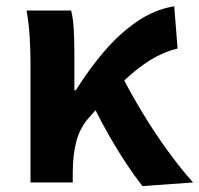

<svg xmlns="http://www.w3.org/2000/svg" viewBox="-20 -594 649 625"><path d="M79.3 0V-392.9Q79.3 -426.4 76.7 -471.8Q74.1 -517.1 66.4 -559.8H211.6Q218.1 -534 220.1 -498.1Q222.1 -462.3 222.1 -423V-300.2H226.9Q269.3 -368.2 318.8 -426.2Q368.3 -484.3 425.9 -523.8Q483.4 -563.3 547.1 -573.5L558.1 -436.1Q513.1 -425.2 470.5 -399.2Q427.8 -373.3 380 -327.9Q332.2 -282.5 270.7 -212.2Q241.4 -180 229.3 -136.7Q217.2 -93.4 216.8 -32.6V0ZM443.7 11.7Q419.4 -19 392.7 -59.1Q365.9 -99.3 338.3 -147.1Q310.7 -194.9 284.4 -248.3L379.1 -342.4Q407.4 -287.2 445.5 -224.3Q483.5 -161.4 526.2 -102.8Q568.8 -44.1 608.6 0Z"/></svg>

Font: Noto Sans JP
Style: Regular
Weight: 100
Designer: Ryoko NISHIZUKA 西塚涼子 (kana, bopomofo & ideographs); Paul D. Hunt (Latin, Greek & Cyrillic); Sandoll Communications 산돌커뮤니
Foundry: Adobe
Version: Version 2.004;hotconv 1.0.118;makeotfexe 2.5.65603